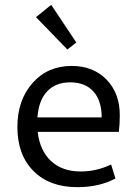

<svg xmlns="http://www.w3.org/2000/svg" viewBox="-20 -765 568 795"><path d="M259 -560 129 -694 192 -745 296 -589ZM300 10Q185 10 118.5 -57Q52 -124 52 -239Q52 -350 114.5 -421Q177 -492 277 -492Q366 -492 421 -435.5Q476 -379 476 -288Q476 -249 472 -219H136Q145 -141 191.5 -98Q238 -55 314 -55Q380 -55 440 -84L458 -26Q391 10 300 10ZM271 -424Q210 -424 175 -386.5Q140 -349 135 -279H401Q401 -348 367 -386Q333 -424 271 -424Z"/></svg>

Font: Cantarell
Style: Regular
Weight: 400
Designer: Dave Crossland, Nikolaus Waxweiler, Florian Fecher, Jacques Le Bailly, Eben Sorkin, Alexei Vanyashin, Alexios Zavras, Em
Version: Version 0.303